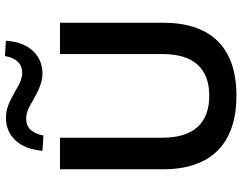

<svg xmlns="http://www.w3.org/2000/svg" viewBox="-120 -848 978 778"><g transform="rotate(-90 369.0 -459.0)"><path d="M370 10Q225 10 148.5 -65.5Q72 -141 72 -289V-705H200V-290Q200 -195 243.5 -147.5Q287 -100 370 -100Q453 -100 496 -147.5Q539 -195 539 -290V-705H666V-289Q666 -141 591 -65.5Q516 10 370 10ZM209 -772 147 -776Q153 -847 189.5 -885.5Q226 -924 281 -924Q306 -924 330 -915Q354 -906 385 -888Q417 -869 433 -863.5Q449 -858 462 -858Q491 -858 508 -876Q525 -894 531 -928L593 -924Q588 -853 551.5 -814.5Q515 -776 460 -776Q435 -776 409 -786Q383 -796 354 -813Q326 -830 309 -836Q292 -842 278 -842Q249 -842 232.5 -824.5Q216 -807 209 -772Z"/></g></svg>

Font: Nunito Sans 12pt ExtraLight 12pt
Style: Bold
Weight: 700
Version: Version 3.101;gftools[0.9.27]